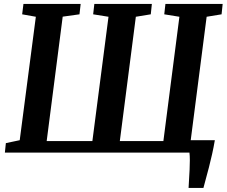

<svg xmlns="http://www.w3.org/2000/svg" viewBox="-20 -763 1133 960"><path d="M9.3 -47.4 78.6 -62 159.2 -679.2 90.8 -691.4 97.2 -743.2H383.3L377.4 -691.4L293.5 -679.7L213.4 -57.6H441.9L522.5 -679.2L445.8 -691.4L451.7 -743.2H739.3L733.9 -691.4L659.2 -679.2L579.1 -57.6H796.9L877 -679.2L801.3 -691.4L807.1 -743.2H1093.3L1087.9 -691.4L1013.2 -679.2L933.6 -62H1054.2Q1048.3 -26.9 1040.5 7.8Q1032.7 42.5 1024.7 73.5Q1016.6 104.5 1009.3 131.1Q1002 157.7 997.1 176.8H922.9Q923.8 157.2 925.3 133.3Q926.8 109.4 928 85Q929.2 60.5 929.2 38.3Q929.2 16.1 927.2 0H4.4Z"/></svg>

Font: Merriweather Bold
Style: Italic
Weight: 700
Italic angle: -7°
Designer: Eben Sorkin ( eben@eyebytes.com )
Foundry: Eben Sorkin ( eben@eyebytes.com )
Version: Version 1.5; ttfautohint (v0.97) -l 13 -r 13 -G 200 -x 24 -f